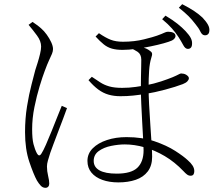

<svg xmlns="http://www.w3.org/2000/svg" viewBox="-20 -844 1040 920"><path d="M547 30Q504 30 470.5 18Q437 6 418 -17Q399 -40 399 -73Q399 -108 424.5 -133.5Q450 -159 492.5 -173Q535 -187 586 -187Q662 -187 720.5 -167Q779 -147 819.5 -121Q860 -95 880 -76Q894 -64 902.5 -51Q911 -38 911 -24Q911 -14 907 -8Q903 -2 893 -2Q884 -2 876 -8Q868 -14 859 -24Q817 -68 769.5 -96Q722 -124 673 -138Q624 -152 578 -152Q548 -152 513 -145Q478 -138 453.5 -120.5Q429 -103 429 -73Q429 -43 457 -27.5Q485 -12 539 -12Q609 -12 638.5 -40.5Q668 -69 668 -124Q668 -139 666 -175Q664 -211 661.5 -256Q659 -301 657 -345.5Q655 -390 655 -423Q655 -449 655.5 -475Q656 -501 656.5 -523Q657 -545 657 -558Q657 -584 639 -596Q621 -608 606 -612L635 -625Q650 -622 661 -618.5Q672 -615 681 -611Q690 -607 699 -600Q707 -595 708.5 -588Q710 -581 705 -567Q697 -542 694.5 -505.5Q692 -469 692 -422Q692 -390 694.5 -342Q697 -294 700.5 -244Q704 -194 706.5 -153Q709 -112 709 -93Q709 -50 688 -22.5Q667 5 630.5 17.5Q594 30 547 30ZM198 56Q185 56 175.5 46Q166 36 157 21Q141 -8 120.5 -68.5Q100 -129 100 -211Q100 -276 109.5 -334.5Q119 -393 131 -438.5Q143 -484 149 -508Q154 -523 160.5 -544Q167 -565 172 -586Q177 -607 177 -621Q177 -647 157.5 -673.5Q138 -700 117 -725L136 -739Q146 -732 156.5 -724.5Q167 -717 177 -708Q191 -696 204 -678Q217 -660 225.5 -641.5Q234 -623 234 -609Q234 -598 229 -586Q224 -574 215 -555Q206 -536 194 -503Q184 -477 170 -431Q156 -385 145 -331Q134 -277 134 -225Q134 -179 140.5 -153.5Q147 -128 157 -109Q162 -100 167.5 -99.5Q173 -99 179 -109Q187 -121 200 -150.5Q213 -180 227.5 -216Q242 -252 255 -285Q268 -318 276 -337L301 -326Q294 -306 282.5 -275.5Q271 -245 258.5 -212.5Q246 -180 236 -153Q226 -126 221 -112Q214 -90 209.5 -74.5Q205 -59 205 -46Q205 -24 210.5 -1.5Q216 21 216 36Q216 45 211 50.5Q206 56 198 56ZM557 -383Q526 -383 500 -390.5Q474 -398 451 -415Q428 -432 404 -460L420 -476Q441 -462 460 -449.5Q479 -437 503.5 -430Q528 -423 565 -423Q599 -423 630 -427.5Q661 -432 678 -435Q719 -443 752 -454Q785 -465 807 -474Q828 -483 836 -487.5Q844 -492 848 -492Q854 -492 860.5 -490.5Q867 -489 872.5 -485.5Q878 -482 881.5 -478Q885 -474 885 -469Q885 -462 878 -454.5Q871 -447 856 -441Q822 -428 771.5 -414.5Q721 -401 677 -394Q646 -389 617.5 -386Q589 -383 557 -383ZM567 -605Q538 -605 516.5 -611Q495 -617 477 -631.5Q459 -646 438 -669L454 -685Q486 -663 510.5 -653.5Q535 -644 569 -644Q624 -644 670 -655.5Q716 -667 732 -673Q757 -682 767 -687Q777 -692 785 -692Q801 -692 811 -687Q821 -682 821 -671Q821 -666 816.5 -660Q812 -654 804 -650Q791 -644 764 -636.5Q737 -629 703 -622Q669 -615 633 -610Q597 -605 567 -605ZM878 -610Q867 -611 858 -628Q849 -645 835 -667Q822 -687 804 -707.5Q786 -728 757 -752L773 -769Q808 -748 830.5 -730Q853 -712 869 -695Q887 -676 894.5 -661Q902 -646 900 -630Q899 -619 893 -614Q887 -609 878 -610ZM960 -675Q948 -676 940 -693Q932 -710 916 -729Q900 -750 883 -767Q866 -784 837 -807L853 -824Q888 -806 910.5 -791Q933 -776 950 -760Q968 -741 976.5 -725.5Q985 -710 983 -695Q982 -684 975.5 -679Q969 -674 960 -675Z"/></svg>

Font: Noto Serif JP ExtraLight
Style: Regular
Weight: 200
Designer: Ryoko NISHIZUKA  (kana & ideographs); Frank Grießhammer (Latin, Greek & Cyrillic); Wenlong ZHANG  (bopomofo); Sandoll Co
Foundry: Adobe
Version: Version 2.002-H1;hotconv 1.1.0;makeotfexe 2.6.0